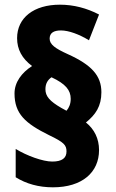

<svg xmlns="http://www.w3.org/2000/svg" viewBox="-20 -784 495 820"><path d="M42 -385C42 -298 88 -257 189 -207C254 -176 264 -164 264 -137C264 -109 245 -94 203 -94C163 -94 94 -119 47 -148V-27C92 1 145 16 206 16C331 16 403 -48 403 -143C403 -192 383 -232 347 -261C388 -294 413 -330 413 -390C413 -461 371 -507 269 -553C216 -577 192 -594 192 -619C192 -643 209 -654 240 -654C274 -654 319 -637 360 -612L403 -722C351 -749 295 -764 236 -764C124 -764 53 -708 53 -621C53 -573 74 -534 117 -502C73 -474 42 -433 42 -385ZM174 -403C174 -427 184 -443 200 -454C260 -426 282 -399 282 -362C282 -340 275 -324 264 -311L242 -323C192 -352 174 -373 174 -403Z"/></svg>

Font: Noto Sans Sinhala UI Condensed Black
Style: Regular
Weight: 900
Width: 3
Designer: Jelle Bosma - Monotype Design Team
Foundry: Monotype Imaging Inc.
Version: Version 2.006